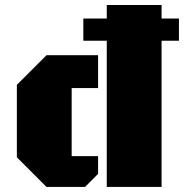

<svg xmlns="http://www.w3.org/2000/svg" viewBox="-20 -736 725 756"><path d="M400.4 0V-575.7H308.1V-663.1H400.4V-716.3H616.2V-663.1H684.6V-575.7H616.2V0ZM163.1 0 46.4 -116.7V-401.9L163.1 -518.6H366.2V-389.2H262.2V-121.1H366.2V-51.3L314.9 0Z"/></svg>

Font: Black Ops One
Style: Regular
Weight: 400
Designer: James Grieshaber, Eben Sorkin
Foundry: Sorkin Type Co.
Version: Version 1.004; ttfautohint (v1.8.4.7-5d5b)